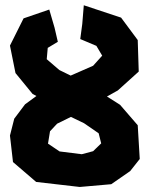

<svg xmlns="http://www.w3.org/2000/svg" viewBox="-20 -705 579 744"><path d="M170.9 -668 71.3 -633.8 18.6 -528.3 40 -421.9 106.4 -340.8 121.1 -333 77.1 -300.8 35.2 -245.1 18.6 -179.7 30.3 -77.1 120.1 0 289.1 19.5 411.1 8.8 484.4 -42 521.5 -88.9 513.7 -219.7 445.3 -298.8 394.5 -331.1 436.5 -354.5 517.6 -427.7 513.7 -549.8 449.2 -636.7 304.7 -684.6 298.8 -612.3 291 -553.7 353.5 -527.3 376 -489.3 340.8 -450.2 253.9 -412.1 210 -433.6 161.1 -475.6 165 -519.5 204.1 -543 191.4 -597.7ZM173.8 -196.3 201.2 -225.6 254.9 -252 305.7 -227.5 362.3 -188.5 372.1 -149.4 340.8 -119.1 296.9 -107.4 210.9 -118.2 166 -148.4Z"/></svg>

Font: MaokenAssortedSans-TC
Style: Regular
Weight: 500
Version: Version 0.83